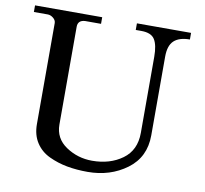

<svg xmlns="http://www.w3.org/2000/svg" viewBox="-81 -811 977 915"><g transform="rotate(10 407.5 -354.0)"><path d="M16 -691V-723H341V-691H264Q229 -689 229 -657V-184Q229 -117 285.5 -79Q342 -41 412 -41Q498 -41 558 -84.5Q618 -128 618 -212V-580Q618 -637 601 -664Q584 -691 536 -691H509V-723H771V-691Q720 -691 694.5 -667.5Q669 -644 669 -590V-209Q669 -103 589 -44Q509 15 400 15Q346 15 300 6.5Q254 -2 212.5 -21.5Q171 -41 147 -78Q123 -115 123 -167V-656Q123 -670 110 -680.5Q97 -691 83 -691Z"/></g></svg>

Font: Academico
Style: Regular
Weight: 400
Foundry: Steinberg Media Technologies GmbH
Version: Version 0.902